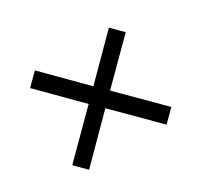

<svg xmlns="http://www.w3.org/2000/svg" viewBox="-87 -582 689 638"><g transform="rotate(-30 257.5 -263.0)"><path d="M427 -410 285 -268 434 -119 391 -76 242 -225 93 -75 52 -116 201 -265 59 -408 102 -451 244 -308 386 -451Z"/></g></svg>

Font: Bellota
Style: Regular
Weight: 400
Designer: Kemie Guaida
Foundry: Kemie Guaida
Version: Version 1.000;PS 002.000;hotconv 1.0.70;makeotf.lib2.5.58329